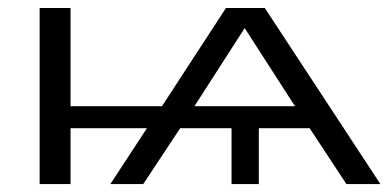

<svg xmlns="http://www.w3.org/2000/svg" viewBox="-20 -465 981 485"><path d="M80.1 0V-444.8H158.2V-196.8H389.2L550.8 -444.8H648.9L940.9 0H855L762.2 -141.1H633.8V0H564.9V-141.1H435.1L341.8 0H258.8L351.1 -141.1H158.2V0ZM471.2 -196.8H725.1L598.1 -394Z"/></svg>

Font: CMU Sans Serif
Style: Medium
Weight: 500
Version: Version 0.7.0